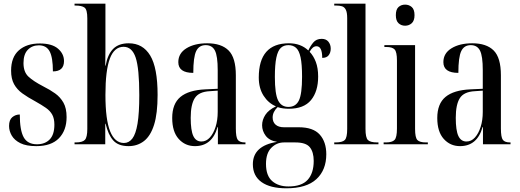

<svg xmlns="http://www.w3.org/2000/svg" viewBox="-20 -780 2810 1038"><path d="M176 10Q122 10 90 -6Q58 -22 43.5 -47Q29 -72 29 -99Q29 -132 46.5 -146.5Q64 -161 87 -161Q87 -76 108 -38Q129 0 180 0Q223 0 248.5 -26Q274 -52 274 -106Q274 -139 262.5 -160Q251 -181 228 -197Q205 -213 171 -232Q130 -254 101 -275Q72 -296 56 -325Q40 -354 40 -398Q40 -471 82 -508Q124 -545 195 -545Q261 -545 293.5 -517Q326 -489 326 -450Q326 -394 266 -394Q266 -469 248.5 -502Q231 -535 190 -535Q154 -535 130.5 -511Q107 -487 107 -439Q107 -391 133.5 -366Q160 -341 214 -313Q250 -295 278 -275Q306 -255 323 -225Q340 -195 340 -147Q340 -75 298.5 -32.5Q257 10 176 10Z M675 10Q620 10 592.5 -20.5Q565 -51 551 -111H549V0H383V-10H389Q426 -10 439 -24Q452 -38 452 -83V-681Q452 -728 437 -739Q422 -750 388 -750H383V-760H550V-575Q550 -547 550 -510.5Q550 -474 549 -425H551Q562 -486 592 -516Q622 -546 676 -546Q752 -546 792 -480Q832 -414 832 -267Q832 -166 813 -105.5Q794 -45 758.5 -17.5Q723 10 675 10ZM650 -7Q677 -7 695.5 -31Q714 -55 723.5 -111.5Q733 -168 733 -266Q733 -410 713.5 -468.5Q694 -527 648 -527Q598 -527 574 -463.5Q550 -400 550 -267Q550 -133 575.5 -70Q601 -7 650 -7Z M1034 10Q981 10 946 -29Q911 -68 911 -142Q911 -219 955.5 -256Q1000 -293 1091 -297L1157 -300V-401Q1157 -477 1142 -506.5Q1127 -536 1092 -536Q1056 -536 1040.5 -503.5Q1025 -471 1025 -386Q944 -386 944 -444Q944 -492 988 -519Q1032 -546 1100 -546Q1177 -546 1216 -507Q1255 -468 1255 -373V-86Q1255 -38 1265.5 -24Q1276 -10 1304 -10H1307V0H1158V-93H1156Q1127 10 1034 10ZM1069 -15Q1095 -15 1114.5 -36.5Q1134 -58 1145.5 -94Q1157 -130 1157 -175V-290L1114 -287Q1055 -284 1033 -249.5Q1011 -215 1011 -143Q1011 -75 1025 -45Q1039 -15 1069 -15Z M1528 238Q1441 238 1394 204.5Q1347 171 1347 108Q1347 8 1478 -13Q1436 -20 1416.5 -46Q1397 -72 1397 -103Q1397 -132 1414.5 -159Q1432 -186 1472 -205Q1431 -222 1405 -262.5Q1379 -303 1379 -361Q1379 -546 1542 -546Q1606 -546 1647 -507Q1657 -530 1673.5 -550Q1690 -570 1719 -570Q1743 -570 1755.5 -554.5Q1768 -539 1768 -517Q1768 -496 1757 -481.5Q1746 -467 1722 -467Q1722 -530 1691 -530Q1670 -530 1654 -500Q1675 -478 1687.5 -445Q1700 -412 1700 -366Q1700 -286 1661.5 -239Q1623 -192 1541 -192Q1527 -192 1511 -194Q1495 -196 1481 -201Q1454 -175 1454 -145Q1454 -120 1470 -106Q1486 -92 1515 -92H1595Q1673 -92 1708.5 -52.5Q1744 -13 1744 54Q1744 139 1690.5 188.5Q1637 238 1528 238ZM1539 -202Q1579 -202 1596 -237Q1613 -272 1613 -365Q1613 -433 1605 -470Q1597 -507 1580.5 -521.5Q1564 -536 1539 -536Q1514 -536 1498 -521Q1482 -506 1474 -468.5Q1466 -431 1466 -364Q1466 -272 1483.5 -237Q1501 -202 1539 -202ZM1539 228Q1611 228 1643.5 192Q1676 156 1676 90Q1676 42 1655 16Q1634 -10 1577 -10H1515Q1476 -10 1447 19Q1418 48 1418 106Q1418 170 1451.5 199Q1485 228 1539 228Z M1787 0V-10H1793Q1831 -10 1844 -23Q1857 -36 1857 -83V-682Q1857 -713 1849.5 -727.5Q1842 -742 1829 -746Q1816 -750 1799 -750H1787V-760H1956V-83Q1956 -36 1969 -23Q1982 -10 2020 -10H2026V0Z M2170 -641Q2149 -641 2134.5 -654.5Q2120 -668 2120 -698Q2120 -729 2134.5 -742Q2149 -755 2170 -755Q2191 -755 2206 -742Q2221 -729 2221 -698Q2221 -668 2206 -654.5Q2191 -641 2170 -641ZM2054 0V-10H2066Q2100 -10 2113 -23.5Q2126 -37 2126 -85V-453Q2126 -499 2113.5 -512.5Q2101 -526 2069 -526H2058V-536H2224V-83Q2224 -36 2236.5 -23Q2249 -10 2283 -10H2293V0Z M2467 10Q2414 10 2379 -29Q2344 -68 2344 -142Q2344 -219 2388.5 -256Q2433 -293 2524 -297L2590 -300V-401Q2590 -477 2575 -506.5Q2560 -536 2525 -536Q2489 -536 2473.5 -503.5Q2458 -471 2458 -386Q2377 -386 2377 -444Q2377 -492 2421 -519Q2465 -546 2533 -546Q2610 -546 2649 -507Q2688 -468 2688 -373V-86Q2688 -38 2698.5 -24Q2709 -10 2737 -10H2740V0H2591V-93H2589Q2560 10 2467 10ZM2502 -15Q2528 -15 2547.5 -36.5Q2567 -58 2578.5 -94Q2590 -130 2590 -175V-290L2547 -287Q2488 -284 2466 -249.5Q2444 -215 2444 -143Q2444 -75 2458 -45Q2472 -15 2502 -15Z"/></svg>

Font: Noto Serif Display ExtraCondensed Medium
Style: Regular
Weight: 500
Width: 2
Designer: Monotype Design Team
Foundry: Monotype Imaging Inc.
Version: Version 2.009